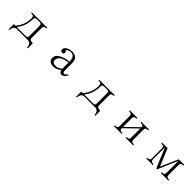

<svg xmlns="http://www.w3.org/2000/svg" viewBox="487 -2248 4026 4026"><g transform="rotate(45 2500.0 -235.5)"><path d="M311 -523.9H766.6V-501Q709 -499.5 694.8 -479Q685.1 -466.3 685.1 -429.2V-148.9Q685.1 -100.6 710.9 -89.8Q730.5 -81.1 782.7 -81.1V70.8H759.8Q752.4 -54.2 660.2 -54.2H340.8Q243.2 -54.2 238.8 70.8H215.8V-82H262.7Q393.1 -234.4 393.1 -428.2Q393.1 -480.5 368.2 -492.2Q351.6 -499.5 311 -501ZM301.8 -82H564Q605.5 -82 616.2 -102.1Q623 -116.2 623 -148.9V-429.2Q623 -471.2 608.9 -484.9Q596.7 -496.1 564 -496.1H486.8Q447.3 -496.1 435.1 -476.1Q427.2 -462.4 425.8 -429.2Q419.9 -224.1 301.8 -82Z M1787.1 -127.9Q1728.5 -36.1 1675.3 -36.1Q1617.2 -36.1 1602.1 -106Q1517.1 -36.1 1422.4 -36.1Q1373 -36.1 1335.9 -59.1Q1286.1 -92.3 1286.1 -152.8Q1286.1 -231.9 1365.2 -280.8Q1451.2 -335.9 1597.2 -351.1Q1595.7 -513.2 1484.4 -513.2Q1392.6 -513.2 1376 -458Q1400.4 -447.3 1400.4 -418Q1400.4 -374 1354.5 -374Q1305.2 -374 1305.2 -426.8Q1305.2 -462.9 1343.3 -495.1Q1402.3 -542 1488.3 -542Q1582.5 -542 1627 -486.8Q1660.2 -448.2 1660.2 -351.1V-154.8Q1660.2 -90.3 1697.3 -90.3Q1731.4 -90.3 1769 -144ZM1597.2 -323.2Q1356 -291.5 1356 -160.2Q1356 -80.1 1452.1 -80.1Q1527.3 -80.1 1597.2 -141.1Z M2311 -523.9H2766.6V-501Q2709 -499.5 2694.8 -479Q2685.1 -466.3 2685.1 -429.2V-148.9Q2685.1 -100.6 2710.9 -89.8Q2730.5 -81.1 2782.7 -81.1V70.8H2759.8Q2752.4 -54.2 2660.2 -54.2H2340.8Q2243.2 -54.2 2238.8 70.8H2215.8V-82H2262.7Q2393.1 -234.4 2393.1 -428.2Q2393.1 -480.5 2368.2 -492.2Q2351.6 -499.5 2311 -501ZM2301.8 -82H2564Q2605.5 -82 2616.2 -102.1Q2623 -116.2 2623 -148.9V-429.2Q2623 -471.2 2608.9 -484.9Q2596.7 -496.1 2564 -496.1H2486.8Q2447.3 -496.1 2435.1 -476.1Q2427.2 -462.4 2425.8 -429.2Q2419.9 -224.1 2301.8 -82Z M3214.8 -523.9H3441.9V-501Q3385.7 -499.5 3369.6 -479Q3359.9 -464.8 3359.9 -428.2V-178.2L3639.6 -449.2Q3638.2 -482.9 3615.7 -491.7Q3599.1 -499.5 3557.6 -501V-523.9H3784.7V-501Q3728.5 -499.5 3712.4 -479Q3702.6 -464.8 3702.6 -428.2V-149.9Q3702.6 -99.6 3727.5 -86.4Q3744.1 -78.6 3784.7 -77.1V-54.2H3557.6V-77.1Q3613.8 -78.6 3629.9 -99.1Q3639.6 -111.8 3639.6 -149.9V-410.2L3359.9 -139.2Q3359.9 -99.1 3381.8 -87.4Q3398.4 -78.6 3441.9 -77.1V-54.2H3214.8V-77.1Q3271 -78.6 3286.6 -99.1Q3296.9 -111.8 3296.9 -149.9V-428.2Q3296.9 -479 3272 -490.7Q3254.9 -499.5 3214.8 -501Z M4171.9 -523.9H4334.5L4496.1 -136.2L4666 -523.9H4829.1V-501Q4772.9 -499.5 4756.8 -479Q4747.1 -464.8 4747.1 -428.2V-149.9Q4747.1 -99.6 4772 -86.4Q4788.6 -78.6 4829.1 -77.1V-54.2H4603V-77.1Q4659.2 -78.6 4674.8 -99.1Q4685.1 -111.8 4685.1 -149.9V-497.1L4493.7 -54.2H4469.7L4283.7 -496.1V-151.4Q4283.7 -98.6 4309.6 -86.4Q4326.2 -78.6 4365.7 -77.1V-54.2H4171.9V-77.1Q4234.4 -78.6 4247.1 -105Q4253.9 -119.1 4253.9 -151.4V-428.2Q4253.9 -479 4229 -490.7Q4211.9 -499.5 4171.9 -501Z"/></g></svg>

Font: I.Ming
Style: Regular
Weight: 400
Designer: Ichiten Fonts Project
Version: Version 5.10 Mar 24, 2018